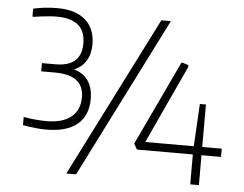

<svg xmlns="http://www.w3.org/2000/svg" viewBox="-53 -819 1124 883"><g transform="rotate(5 509.5 -377.0)"><path d="M174 -193Q150 -193 122.5 -196Q95 -199 66 -204V-241H74Q92 -237 121.5 -234.5Q151 -232 172 -232Q246 -232 285.5 -264Q325 -296 325 -355Q325 -458 192 -458H128V-496H191Q310 -496 310 -603Q310 -715 177 -715Q160 -715 133.5 -712.5Q107 -710 74 -705H66V-742Q118 -754 178 -754Q262 -754 307 -714Q352 -674 352 -602Q352 -557 332.5 -525.5Q313 -494 277 -480Q321 -468 343.5 -435Q366 -402 366 -351Q366 -274 317 -233.5Q268 -193 174 -193ZM856 -138H598L583 -164L767 -554H774L800 -545V-537L633 -176H857L868 -372H896V-176H986V-138H896V0H856ZM658 -740H702L329 0H284Z"/></g></svg>

Font: Encode Sans Wide
Style: Thin
Weight: 100
Designer: Pablo Impallari, Andres Torresi
Foundry: Pablo Impallari, Andres Torresi
Version: Version 1.000; ttfautohint (v1.00) -l 8 -r 50 -G 200 -x 14 -